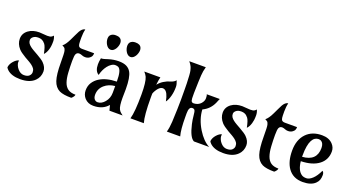

<svg xmlns="http://www.w3.org/2000/svg" viewBox="-51 -1341 3557 1944"><g transform="rotate(20 1727.5 -368.5)"><path d="M360.4 -522Q373.5 -492.7 373.5 -462.9Q373.5 -433.1 370.8 -413.6Q368.2 -394 362.8 -376Q350.6 -335 328.1 -313Q313 -388.7 295.2 -411.1Q277.3 -433.6 259.5 -441.4Q241.7 -449.2 221.7 -449.2Q201.7 -449.2 189 -445.3Q176.3 -441.4 167 -434.1Q146 -418 146 -397.5Q146 -377 156.2 -362.1Q166.5 -347.2 183.3 -334.2Q200.2 -321.3 221.7 -309.1L265.6 -284.2Q322.3 -252.4 343.3 -231.4Q384.8 -189.9 384.8 -144Q384.8 -84 343.8 -43Q292 9.8 188.5 9.8Q94.2 9.8 46.9 -34.2Q33.2 -46.9 27.3 -59.6Q31.2 -96.2 60.1 -128.4Q87.9 -159.7 114.3 -164.6Q112.3 -158.2 112.3 -145.5Q112.3 -132.8 119.6 -114Q127 -95.2 140.6 -79.1Q171.4 -42 210 -42Q248.5 -42 266.6 -59.6Q284.7 -77.1 284.7 -99.6Q284.7 -122.1 274.4 -137.2Q264.2 -152.3 247.3 -165.5Q230.5 -178.7 209 -190.9L165 -215.8Q108.9 -249 87.9 -272.5Q45.9 -319.3 45.9 -374.5Q45.9 -432.6 94.7 -468.8Q141.1 -502.9 210.4 -502.9L296.4 -497.1Q327.6 -497.1 339.8 -504.6Q352.1 -512.2 360.4 -522Z M637.7 -688.5Q627.4 -650.9 627.4 -598.4Q627.4 -545.9 629.6 -531.2Q631.8 -516.6 636.7 -507.8Q646 -493.2 672.9 -493.2H803.7Q803.7 -465.8 790.5 -451.2Q766.6 -424.8 731.9 -424.8Q714.8 -424.8 701.7 -429.7Q677.7 -439.5 664.6 -439.5Q651.4 -439.5 643.1 -434.3Q634.8 -429.2 629.9 -419.4Q621.1 -401.9 621.1 -342.8Q621.1 -283.7 624.8 -221.7Q628.4 -159.7 643.1 -117.9Q657.7 -76.2 687.5 -55.2Q717.3 -34.2 769.5 -34.2Q769.5 -19 749 2Q743.7 7.8 739.7 9.8Q653.3 9.8 610.4 -10.7Q561 -35.2 540 -97.7Q519 -161.1 519 -285.6Q519 -394.5 513.2 -414.3Q507.3 -434.1 502.4 -440.4Q496.6 -447.8 474.1 -458.5Q504.4 -481.4 534.2 -543.9L558.6 -595.2Q584.5 -653.8 602.8 -671.1Q621.1 -688.5 637.7 -688.5Z M1229.5 -260.7 1228 -167Q1228 -79.6 1244.1 -47.9Q1253.9 -28.8 1267.1 -18.6L1290 0H1148.4L1133.3 -56.6Q1078.1 9.8 976.1 9.8Q918 9.8 882.3 -29.3Q851.1 -64.5 851.1 -112.3Q851.1 -160.2 873.8 -195.8Q896.5 -231.4 933.6 -254.9Q1006.8 -300.3 1117.7 -302.2V-307.6Q1117.7 -426.3 1081.1 -446.8Q1067.9 -454.1 1047.1 -454.1Q1026.4 -454.1 1005.9 -440.4Q985.4 -426.8 968.8 -405.3Q935.5 -361.8 921.4 -302.7Q877.9 -328.6 877.9 -401.9Q877.9 -431.6 885.7 -468.8Q904.3 -468.8 920.9 -474.1L958.5 -485.8Q1013.7 -502.9 1066.4 -502.9Q1119.1 -502.9 1150.6 -487.3Q1182.1 -471.7 1199.7 -440.9Q1229.5 -388.7 1229.5 -260.7ZM1081.1 -80.1Q1117.7 -123.5 1117.7 -182.1V-254.4Q1049.3 -248 1004.9 -209Q956.5 -167 956.5 -102.5Q956.5 -72.3 970.5 -55.7Q984.4 -39.1 1005.4 -39.1Q1026.4 -39.1 1045.9 -50Q1065.4 -61 1081.1 -80.1ZM897.9 -617.7Q879.9 -647.9 879.9 -681.2Q879.9 -721.2 917 -734.9Q929.7 -739.7 948.7 -739.7Q1001.5 -739.7 1013.7 -703.1Q1017.6 -692.4 1017.6 -679.4Q1017.6 -666.5 1012.7 -649.4Q1007.8 -632.3 998.8 -617.7Q989.7 -603 977.1 -593.3Q964.4 -583.5 948.2 -583.5Q932.1 -583.5 919.4 -593.3Q906.7 -603 897.9 -617.7ZM1110.8 -617.7Q1092.8 -647.9 1092.8 -681.2Q1092.8 -721.2 1129.4 -734.9Q1142.6 -739.7 1161.6 -739.7Q1214.4 -739.7 1226.6 -703.1Q1230.5 -692.4 1230.5 -679.4Q1230.5 -666.5 1225.6 -649.4Q1220.7 -632.3 1211.7 -617.7Q1202.6 -603 1189.9 -593.3Q1177.2 -583.5 1161.1 -583.5Q1145 -583.5 1132.3 -593.3Q1119.6 -603 1110.8 -617.7Z M1374.5 0Q1397 -77.1 1397 -265.1Q1397 -398.9 1375.5 -447.8Q1366.7 -467.8 1344.2 -493.2H1517.6Q1508.8 -462.4 1503.4 -408.7Q1549.3 -466.3 1631.3 -490.2Q1666.5 -500.5 1682.6 -522.5Q1698.7 -483.9 1698.7 -456.1Q1698.7 -428.2 1695.8 -404.5Q1692.9 -380.9 1687 -358.4Q1674.3 -310.1 1653.3 -283.2Q1635.3 -378.4 1597.2 -394.5Q1553.2 -413.6 1511.2 -342.8Q1502.4 -328.1 1496.6 -311.5Q1496.1 -300.3 1496.1 -288.6Q1496.1 -276.9 1496.1 -265.1Q1496.1 -77.1 1518.6 0Z M1891.6 -207Q1891.6 -65.4 1910.6 0H1766.6Q1780.3 -47.4 1783.7 -111.8Q1791 -267.6 1791 -353.5Q1791 -439.5 1790.5 -469Q1790 -498.5 1789.6 -528.3Q1786.6 -633.3 1779.5 -661.9Q1772.5 -690.4 1766.1 -703.1Q1756.8 -723.6 1736.3 -747.1H1914.6Q1900.9 -697.8 1898.4 -653.8L1895 -583Q1891.6 -502.4 1891.6 -460.4Q1891.6 -418.5 1892.3 -403.8Q1893.1 -389.2 1896 -379.9Q1901.9 -360.4 1925.5 -361.3Q1949.2 -362.3 1968.3 -371.3Q1987.3 -380.4 1999.5 -394.5Q2023.9 -421.9 2023.9 -452.6Q2023.9 -483.4 2016.6 -493.2H2157.7Q2151.9 -481.4 2147.2 -469.5Q2142.6 -457.5 2137.2 -445.3Q2102.5 -368.2 2027.8 -333.5Q2032.7 -232.4 2094.2 -130.9Q2152.3 -36.6 2222.2 0H2058.6Q2009.8 -23.4 1979.5 -157.2Q1969.2 -202.6 1965.8 -244.6Q1962.4 -286.6 1955.1 -299.6Q1947.8 -312.5 1928.7 -312.5Q1891.6 -312.5 1891.6 -243.2Z M2546.9 -522Q2560.1 -492.7 2560.1 -462.9Q2560.1 -433.1 2557.4 -413.6Q2554.7 -394 2549.3 -376Q2537.1 -335 2514.6 -313Q2499.5 -388.7 2481.7 -411.1Q2463.9 -433.6 2446 -441.4Q2428.2 -449.2 2408.2 -449.2Q2388.2 -449.2 2375.5 -445.3Q2362.8 -441.4 2353.5 -434.1Q2332.5 -418 2332.5 -397.5Q2332.5 -377 2342.8 -362.1Q2353 -347.2 2369.9 -334.2Q2386.7 -321.3 2408.2 -309.1L2452.1 -284.2Q2508.8 -252.4 2529.8 -231.4Q2571.3 -189.9 2571.3 -144Q2571.3 -84 2530.3 -43Q2478.5 9.8 2375 9.8Q2280.8 9.8 2233.4 -34.2Q2219.7 -46.9 2213.9 -59.6Q2217.8 -96.2 2246.6 -128.4Q2274.4 -159.7 2300.8 -164.6Q2298.8 -158.2 2298.8 -145.5Q2298.8 -132.8 2306.2 -114Q2313.5 -95.2 2327.1 -79.1Q2357.9 -42 2396.5 -42Q2435.1 -42 2453.1 -59.6Q2471.2 -77.1 2471.2 -99.6Q2471.2 -122.1 2460.9 -137.2Q2450.7 -152.3 2433.8 -165.5Q2417 -178.7 2395.5 -190.9L2351.6 -215.8Q2295.4 -249 2274.4 -272.5Q2232.4 -319.3 2232.4 -374.5Q2232.4 -432.6 2281.2 -468.8Q2327.6 -502.9 2397 -502.9L2482.9 -497.1Q2514.2 -497.1 2526.4 -504.6Q2538.6 -512.2 2546.9 -522Z M2824.2 -688.5Q2814 -650.9 2814 -598.4Q2814 -545.9 2816.2 -531.2Q2818.4 -516.6 2823.2 -507.8Q2832.5 -493.2 2859.4 -493.2H2990.2Q2990.2 -465.8 2977.1 -451.2Q2953.1 -424.8 2918.5 -424.8Q2901.4 -424.8 2888.2 -429.7Q2864.3 -439.5 2851.1 -439.5Q2837.9 -439.5 2829.6 -434.3Q2821.3 -429.2 2816.4 -419.4Q2807.6 -401.9 2807.6 -342.8Q2807.6 -283.7 2811.3 -221.7Q2814.9 -159.7 2829.6 -117.9Q2844.2 -76.2 2874 -55.2Q2903.8 -34.2 2956.1 -34.2Q2956.1 -19 2935.5 2Q2930.2 7.8 2926.3 9.8Q2839.8 9.8 2796.9 -10.7Q2747.6 -35.2 2726.6 -97.7Q2705.6 -161.1 2705.6 -285.6Q2705.6 -394.5 2699.7 -414.3Q2693.8 -434.1 2689 -440.4Q2683.1 -447.8 2660.6 -458.5Q2690.9 -481.4 2720.7 -543.9L2745.1 -595.2Q2771 -653.8 2789.3 -671.1Q2807.6 -688.5 2824.2 -688.5Z M3383.3 -166Q3400.9 -154.3 3400.9 -125.2Q3400.9 -96.2 3393.1 -74.2Q3385.3 -52.2 3365.7 -33.2Q3321.8 9.8 3231.9 9.8Q3127.4 9.8 3072.8 -67.4Q3024.4 -136.2 3024.4 -253.4Q3024.4 -371.6 3089.8 -439Q3151.9 -502.9 3257.8 -502.9Q3331.5 -502.9 3373 -460Q3405.8 -425.8 3405.8 -381.1Q3405.8 -336.4 3388.4 -300.5Q3371.1 -264.6 3337.4 -238.8Q3268.1 -185.1 3143.6 -182.1Q3153.8 -84 3205.1 -50.8Q3223.6 -39.1 3254.4 -39.1Q3285.2 -39.1 3319.8 -71.3Q3354.5 -103.5 3383.3 -166ZM3140.6 -228.5Q3294.9 -238.8 3294.9 -377.9Q3294.9 -430.2 3263.7 -448.2Q3252.9 -454.1 3235.4 -454.1Q3217.8 -454.1 3200 -443.4Q3182.1 -432.6 3168.9 -408.2Q3140.6 -355 3140.6 -243.7Z"/></g></svg>

Font: Amarante
Style: Regular
Weight: 400
Designer: Karolina Lach
Foundry: Sorkin Type Co.
Version: Version 1.001